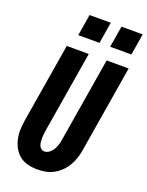

<svg xmlns="http://www.w3.org/2000/svg" viewBox="-174 -1037 866 1131"><g transform="rotate(20 259.0 -472.0)"><path d="M207 8Q176 8 147 1Q118 -6 95.5 -23.5Q73 -41 59 -66Q45 -91 38.5 -119.5Q32 -148 33 -178.5Q34 -209 39 -240L121 -735H259L174 -221Q172 -209 171 -197.5Q170 -186 170 -174.5Q170 -163 171 -151.5Q172 -140 176 -130Q180 -120 188.5 -113Q197 -106 209 -106Q226 -106 240.5 -117.5Q255 -129 263.5 -144.5Q272 -160 277 -176.5Q282 -193 284 -209L371 -735H509L419 -190Q415 -165 407 -140Q399 -115 385.5 -91.5Q372 -68 352 -48Q332 -28 308 -15Q284 -2 258.5 3Q233 8 207 8ZM496 -818H363L385 -952H518ZM296 -818H163L185 -952H318Z"/></g></svg>

Font: Iosevka SS04 Heavy
Style: Italic
Weight: 900
Italic angle: -9°
Monospace: yes
Designer: Belleve Invis
Foundry: Belleve Invis
Version: Version 19.0.0; ttfautohint (v1.8.4)